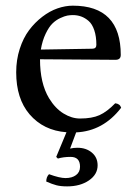

<svg xmlns="http://www.w3.org/2000/svg" viewBox="-20 -457 487 677"><path d="M229 96.2Q203.6 96.2 184.1 102.1L178.2 96.2L214.4 9.3Q133.3 3.4 84 -54.2Q37.1 -109.4 37.1 -202.1Q37.1 -246.1 49.6 -284.7Q62 -323.2 82.5 -350.6Q103 -377.9 129.2 -397.9Q155.3 -418 182.9 -427.5Q210.4 -437 236.8 -437Q405.8 -437 405.8 -263.2Q405.8 -246.1 387.2 -246.1L121.1 -248Q121.1 -163.6 152.8 -110.8Q174.8 -74.7 203.9 -56.9Q232.9 -39.1 262.2 -39.1Q304.2 -39.1 330.8 -51Q357.4 -63 386.2 -92.8Q402.8 -91.3 407.2 -77.1Q343.8 5.4 248.5 9.8L227.1 66.9Q238.8 64 252.9 64Q283.7 64 304 81.1Q324.2 98.1 324.2 126Q324.2 158.2 293.5 179.2Q262.7 200.2 216.8 200.2Q194.3 200.2 179.2 196.3Q164.1 192.4 143.1 183.1Q143.1 167 152.8 157.2Q190.4 170.9 210.9 170.9Q233.9 170.9 248 160.4Q262.2 149.9 262.2 130.9Q262.2 96.2 229 96.2ZM124 -282.2 305.2 -285.2Q319.8 -285.2 319.8 -298.8Q319.8 -328.6 312.5 -350.3Q305.2 -372.1 292.5 -383.1Q279.8 -394 266.1 -398.9Q252.4 -403.8 236.8 -403.8Q227.1 -403.8 217.5 -402.1Q208 -400.4 192.6 -393.3Q177.2 -386.2 164.8 -374Q152.3 -361.8 140.9 -337.9Q129.4 -314 124 -282.2Z"/></svg>

Font: Linux Libertine G
Style: Regular
Weight: 400
Designer: Philipp H. Poll
Foundry: Philipp H. Poll
Version: Version 4.7.5